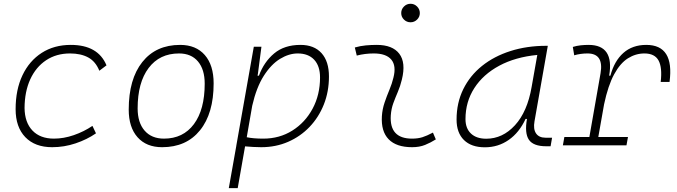

<svg xmlns="http://www.w3.org/2000/svg" viewBox="-20 -763 3556 1008"><path d="M263.2 -35.2Q314.5 -35.2 367.4 -53.5Q420.4 -71.8 465.3 -102.1L483.9 -63Q436.5 -30.3 376.7 -10.3Q316.9 9.8 253.9 9.8Q163.6 9.8 112.8 -43Q62 -95.7 62 -189.9Q62 -292 97.9 -367.7Q133.8 -443.4 199 -485.4Q264.2 -527.3 351.6 -527.3Q494.6 -527.3 539.1 -419.9L501.5 -391.6Q481.9 -440.4 443.1 -461.4Q404.3 -482.4 347.7 -482.4Q275.9 -482.4 222.2 -446.8Q168.5 -411.1 138.9 -346.7Q109.4 -282.2 108.9 -195.8Q109.9 -120.1 150.4 -77.6Q190.9 -35.2 263.2 -35.2Z M831.1 9.8Q748.5 9.8 702.1 -42.5Q655.8 -94.7 655.8 -187.5Q655.8 -347.7 727.3 -437.5Q798.8 -527.3 925.8 -527.3Q1008.8 -527.3 1055.2 -474.1Q1101.6 -420.9 1101.6 -325.2Q1101.6 -167.5 1030 -78.9Q958.5 9.8 831.1 9.8ZM840.8 -35.2Q941.4 -35.2 998 -111.3Q1054.7 -187.5 1054.7 -323.7Q1054.7 -398.4 1019.3 -440.4Q983.9 -482.4 919.9 -482.4Q817.9 -482.4 760.3 -406Q702.6 -329.6 702.6 -193.8Q702.6 -119.1 739.3 -77.1Q775.9 -35.2 840.8 -35.2Z M1228 224.6H1181.2L1221.2 -0.5Q1220.7 -0.5 1220.2 -0.5L1221.2 -1.5L1312.5 -517.6H1352.5L1334 -375.5L1332 -365.7H1339.4Q1365.7 -437.5 1419.2 -482.4Q1472.7 -527.3 1557.6 -527.3Q1628.9 -527.3 1668 -484.1Q1707 -440.9 1707 -361.3Q1707 -282.2 1680.2 -214.6Q1653.3 -147 1605.2 -96.7Q1557.1 -46.4 1492.4 -18.3Q1427.7 9.8 1351.6 9.8Q1330.1 9.8 1309.1 8.5Q1288.1 7.3 1266.6 5.4ZM1275.4 -42.5Q1309.6 -35.2 1362.3 -35.2Q1447.3 -35.2 1514.6 -77.4Q1582 -119.6 1621.1 -192.4Q1660.2 -265.1 1660.2 -356.4Q1660.2 -416.5 1629.4 -449.5Q1598.6 -482.4 1543 -482.4Q1497.1 -482.4 1450.2 -453.9Q1403.3 -425.3 1364.7 -364.7Q1326.2 -304.2 1304.2 -208Z M2252.9 -66.9 2268.1 -31.2Q2241.2 -14.2 2211.7 -2.2Q2182.1 9.8 2143.6 9.8Q2061 9.8 2020.5 -31.7Q1980 -73.2 1984.9 -153.3Q1987.3 -189.9 1999 -224.4Q2010.7 -258.8 2024.4 -291.5Q2038.1 -324.2 2045.4 -355Q2061.5 -417.5 2034.4 -450Q2007.3 -482.4 1942.4 -482.4Q1896 -482.4 1853 -471.2L1842.8 -513.7Q1871.6 -522 1900.4 -524.7Q1929.2 -527.3 1958 -527.3Q2041 -527.3 2076.4 -480.7Q2111.8 -434.1 2089.8 -345.2Q2081.5 -310.5 2068.6 -280.5Q2055.7 -250.5 2044.9 -221.2Q2034.2 -191.9 2031.7 -157.7Q2023.4 -35.2 2143.1 -35.2Q2173.8 -35.2 2197.3 -42.5Q2220.7 -49.8 2252.9 -66.9ZM2135.3 -646Q2115.2 -646 2100.8 -660.2Q2086.4 -674.3 2086.4 -694.3Q2086.4 -714.4 2100.8 -728.8Q2115.2 -743.2 2135.3 -743.2Q2155.3 -743.2 2169.7 -728.8Q2184.1 -714.4 2184.1 -694.3Q2184.1 -674.3 2169.7 -660.2Q2155.3 -646 2135.3 -646Z M2525.4 10.3Q2454.6 10.3 2415.8 -27.8Q2377 -65.9 2377 -135.3Q2377 -223.1 2412.1 -294.7Q2447.3 -366.2 2510.7 -417Q2574.2 -467.8 2660.2 -495.1Q2746.1 -522.5 2847.2 -522.5H2856L2786.1 -126Q2778.8 -85.4 2794.2 -62.7Q2809.6 -40 2844.2 -40H2878.4L2870.6 4.9H2847.7Q2779.8 4.9 2756.6 -29.5Q2733.4 -64 2746.6 -138.7H2739.3Q2706.1 -66.9 2650.6 -28.3Q2595.2 10.3 2525.4 10.3ZM2532.7 -34.7Q2618.7 -34.7 2683.6 -105.5Q2748.5 -176.3 2771 -306.2L2800.8 -474.6Q2685.5 -463.4 2601.1 -418Q2516.6 -372.6 2470.2 -300.5Q2423.8 -228.5 2423.8 -137.7Q2423.8 -88.9 2452.6 -61.8Q2481.4 -34.7 2532.7 -34.7Z M2935.1 0 2942.9 -43.9H3074.2L3132.8 -377.9Q3150.9 -482.4 3064.5 -482.4Q3028.3 -482.4 2994.6 -472.7L2987.3 -516.6Q3007.8 -522.9 3028.6 -525.1Q3049.3 -527.3 3070.3 -527.3Q3205.6 -527.3 3178.2 -365.7H3184.6Q3205.1 -442.9 3252.7 -485.1Q3300.3 -527.3 3373 -527.3Q3521 -527.3 3495.1 -333H3448.7Q3457.5 -408.7 3437.3 -445.6Q3417 -482.4 3363.3 -482.4Q3317.4 -482.4 3276.9 -457Q3236.3 -431.6 3204.3 -373Q3172.4 -314.5 3151.4 -215.3L3121.1 -43.9H3276.9L3269 0Z"/></svg>

Font: Cascadia Code NF ExtraLight
Style: Italic
Weight: 200
Italic angle: -10°
Monospace: yes
Designer: Aaron Bell
Foundry: Saja Typeworks
Version: Version 2404.023; ttfautohint (v1.8.4)